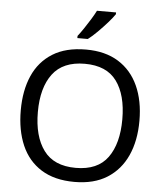

<svg xmlns="http://www.w3.org/2000/svg" viewBox="-62 -998 905 1062"><g transform="rotate(5 390.5 -467.0)"><path d="M720 -358Q720 -247 682.5 -164.5Q645 -82 572 -36Q499 10 391 10Q280 10 206.5 -36Q133 -82 97 -165Q61 -248 61 -359Q61 -469 97 -551Q133 -633 206.5 -679Q280 -725 392 -725Q499 -725 572 -679.5Q645 -634 682.5 -551.5Q720 -469 720 -358ZM156 -358Q156 -223 213 -145.5Q270 -68 391 -68Q513 -68 569 -145.5Q625 -223 625 -358Q625 -493 569 -569.5Q513 -646 392 -646Q271 -646 213.5 -569.5Q156 -493 156 -358ZM539 -934Q527 -916 502 -887.5Q477 -859 448.5 -830.5Q420 -802 396 -784H338V-796Q353 -815 370.5 -841Q388 -867 405 -894.5Q422 -922 433 -944H539Z"/></g></svg>

Font: Noto Sans Tamil Supplement
Style: Regular
Weight: 400
Designer: Ek Type
Foundry: Ek Type
Version: Version 2.001; ttfautohint (v1.8.4.7-5d5b)